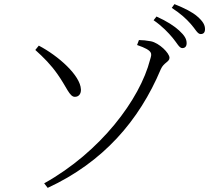

<svg xmlns="http://www.w3.org/2000/svg" viewBox="-20 -854 1040 930"><path d="M816 -671C838 -645 848 -621 863 -621C876 -621 884 -629 884 -645C884 -665 874 -682 848 -706C824 -728 789 -751 738 -774L724 -756C767 -726 795 -696 816 -671ZM904 -738C926 -714 936 -689 952 -689C966 -689 973 -697 973 -713C973 -733 963 -751 935 -775C912 -795 875 -814 825 -834L812 -816C856 -787 881 -764 904 -738ZM211 56C479 -68 654 -269 759 -519C773 -551 801 -554 801 -574C801 -597 751 -646 711 -654C690 -658 670 -660 653 -660L644 -636C726 -608 715 -593 707 -565C658 -373 467 -118 194 34ZM151 -612C191 -576 227 -540 259 -494C303 -432 317 -384 343 -385C362 -385 373 -400 372 -421C369 -489 263 -583 168 -633Z"/></svg>

Font: Noto Serif KR Light
Style: Regular
Weight: 300
Designer: Ryoko NISHIZUKA 西塚涼子 (kana & ideographs); Frank Grießhammer (Latin, Greek & Cyrillic); Wenlong ZHANG 张文龙 (bopomofo); San
Foundry: Adobe
Version: Version 2.001;hotconv 1.1.0;makeotfexe 2.6.0